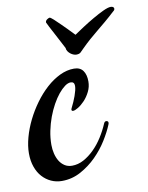

<svg xmlns="http://www.w3.org/2000/svg" viewBox="-99 -647 553 715"><g transform="rotate(-10 177.5 -289.5)"><path d="M62 -125Q62 -107.9 65.9 -91.8Q69.8 -75.7 77.4 -63.2Q85 -50.8 96.9 -43Q108.9 -35.2 125 -35.2Q147.5 -35.2 168.7 -46.6Q189.9 -58.1 208.7 -76.7Q227.5 -95.2 242.9 -119.4Q258.3 -143.6 269 -168.9Q270.5 -172.9 272.9 -174.8Q275.4 -176.8 277.8 -176.8Q281.2 -176.8 283.7 -175Q286.1 -173.3 286.1 -168.9Q286.1 -167.5 285.6 -166Q285.2 -164.6 284.2 -162.1Q273.9 -136.7 254.9 -106Q235.8 -75.2 209.2 -48.6Q182.6 -22 149.4 -3.9Q116.2 14.2 78.1 14.2Q56.2 14.2 37.4 5.6Q18.6 -2.9 4.4 -18.6Q-9.8 -34.2 -17.8 -56.9Q-25.9 -79.6 -25.9 -107.9Q-25.9 -136.2 -17.1 -168.2Q-8.3 -200.2 7.1 -231.4Q22.5 -262.7 43.5 -291.5Q64.5 -320.3 88.9 -342.3Q113.3 -364.3 140.1 -377.2Q167 -390.1 193.8 -390.1Q216.8 -390.1 227.8 -375Q238.8 -359.9 238.8 -334Q238.8 -313.5 229.7 -295.4Q220.7 -277.3 208.3 -264.2Q195.8 -251 183.3 -243.4Q170.9 -235.8 164.1 -235.8Q158.2 -235.8 158.2 -241.2Q158.2 -243.2 161.1 -249Q165.5 -257.8 170.2 -268.3Q174.8 -278.8 178.5 -289.1Q182.1 -299.3 184.6 -309.1Q187 -318.8 187 -326.2Q187 -341.8 172.9 -341.8Q162.6 -341.8 150.6 -333Q138.7 -324.2 126.2 -309.1Q113.8 -293.9 102.3 -273.2Q90.8 -252.4 81.8 -228.3Q72.8 -204.1 67.4 -177.7Q62 -151.4 62 -125ZM122.6 -575.2Q121.6 -576.2 121.6 -578.1Q121.6 -584 127.9 -588.4Q134.3 -592.8 138.7 -592.8Q142.1 -591.3 152.3 -582.5Q160.6 -574.7 177.2 -558.6Q193.8 -542.5 221.7 -513.2Q235.8 -522.9 256.8 -536.6Q277.8 -550.3 299.3 -562.7Q320.8 -575.2 339.6 -584Q358.4 -592.8 368.7 -592.8Q374.5 -592.8 377.7 -590.3Q380.9 -587.9 380.9 -584Q380.9 -578.6 374.5 -574.2Q354.5 -555.7 337.6 -541.5Q320.8 -527.3 304.9 -514.4Q289.1 -501.5 273.4 -487.8Q257.8 -474.1 240.7 -457Q233.9 -450.2 228.8 -445.1Q223.6 -439.9 211.9 -439.9Q207.5 -439.9 201.7 -442.1Q195.8 -444.3 190.4 -448.5Q185.1 -452.6 181.2 -458.3Q177.2 -463.9 176.8 -471.2Q165.5 -492.7 157 -509Q148.4 -525.4 141.8 -537.8Q135.3 -550.3 130.4 -559.3Q125.5 -568.4 122.6 -575.2Z"/></g></svg>

Font: Mervale Script
Style: Regular
Weight: 400
Designer: Astigmatic (AOETI)
Foundry: Astigmatic (AOETI)
Version: Version 1.000